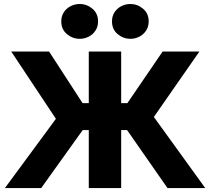

<svg xmlns="http://www.w3.org/2000/svg" viewBox="-20 -964 1077 984"><path d="M838.5 0 584.5 -364.5 813.5 -700H1002L768.5 -364.5L1032 0ZM5 0 266.5 -355 37.5 -700H231.5L450.5 -362.5L191 0ZM435 0V-297.5H316.5V-435.5H435V-700H601V-435.5H720.5V-297.5H601V0ZM388.5 -765Q352 -765 323 -789.2Q294 -813.5 294 -854.5Q294 -881.5 307.2 -901.5Q320.5 -921.5 342.2 -932.5Q364 -943.5 388.5 -943.5Q425 -943.5 453.8 -919.2Q482.5 -895 482.5 -854.5Q482.5 -827 469 -806.8Q455.5 -786.5 434 -775.8Q412.5 -765 388.5 -765ZM648.5 -765Q612 -765 583 -789.2Q554 -813.5 554 -854.5Q554 -881.5 567.2 -901.5Q580.5 -921.5 602 -932.5Q623.5 -943.5 648.5 -943.5Q684.5 -943.5 713.2 -919.2Q742 -895 742 -854.5Q742 -827 728.5 -806.8Q715 -786.5 693.5 -775.8Q672 -765 648.5 -765Z"/></svg>

Font: Geologica Roman
Style: Bold
Weight: 700
Designer: Sindre Bremnes, Frode Helland
Foundry: Monokrom Skriftforlag AS
Version: Version 1.010;gftools[0.9.28]